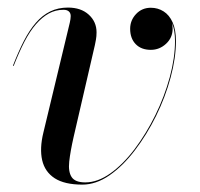

<svg xmlns="http://www.w3.org/2000/svg" viewBox="-20 -490 542 520"><path d="M203 10Q155 10 128.2 -7.2Q101.5 -24.5 94.2 -56.2Q87 -88 97.5 -131L169 -428.5Q170 -433 170.8 -438Q171.5 -443 171.5 -446.5Q171.5 -454.5 166.5 -459Q161.5 -463.5 152 -463.5Q130.5 -463.5 112.2 -453.5Q94 -443.5 77.5 -424.5Q61 -405.5 46.2 -377Q31.5 -348.5 17 -311.5L15 -312Q29.5 -349.5 44.5 -378.8Q59.5 -408 77 -428.2Q94.5 -448.5 116 -459Q137.5 -469.5 164 -469.5Q199.5 -469.5 220.5 -450.2Q241.5 -431 241.5 -402.5Q241.5 -391.5 239.8 -382.5Q238 -373.5 237 -368L179.5 -119.5Q170.5 -80 167.5 -52.5Q164.5 -25 174 -10.5Q183.5 4 211 4Q244.5 4 279 -20.5Q313.5 -45 344.8 -86.5Q376 -128 400.8 -178.2Q425.5 -228.5 439.8 -281Q454 -333.5 454 -379Q454 -409 445.5 -428.2Q437 -447.5 422.2 -457Q407.5 -466.5 388.5 -466.5V-468Q404.5 -468 418 -461.2Q431.5 -454.5 439.5 -442Q447.5 -429.5 447.5 -412Q447.5 -388 429.8 -371.5Q412 -355 388.5 -355Q362.5 -355 347.5 -370.5Q332.5 -386 332.5 -412Q332.5 -435 348.5 -452Q364.5 -469 388.5 -469Q407.5 -469 423 -459.2Q438.5 -449.5 447.5 -429.5Q456.5 -409.5 456.5 -379Q456.5 -333.5 442.2 -280.5Q428 -227.5 402.8 -176.2Q377.5 -125 345.2 -82.8Q313 -40.5 276.5 -15.2Q240 10 203 10Z"/></svg>

Font: Bodoni Moda 72pt
Style: Italic
Weight: 400
Italic angle: -13°
Designer: Owen Earl
Foundry: indestructible type
Version: Version 2.005